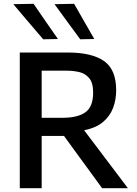

<svg xmlns="http://www.w3.org/2000/svg" viewBox="-20 -989 718 1009"><path d="M84 0V-713H337Q462 -713 526.2 -668.5Q590.5 -624 590.5 -515Q590.5 -464.5 574 -421.2Q557.5 -378 520.5 -347.2Q483.5 -316.5 422 -304.5L497 -205.5Q522 -172.5 550 -135.2Q578 -98 604.8 -62.8Q631.5 -27.5 652 0H516.5Q484.5 -44 454.8 -84.8Q425 -125.5 396.5 -164.5L316.5 -274.5H199V0ZM333 -617.5H199V-370H308Q389.5 -370 429.5 -399.5Q469.5 -429 469.5 -502Q469.5 -554.5 448.2 -579Q427 -603.5 395.5 -610.5Q364 -617.5 333 -617.5ZM207 -782.5Q168.5 -827.5 129.5 -873.2Q90.5 -919 50 -967L156.5 -969Q188 -922.5 220.2 -876.2Q252.5 -830 284.5 -784ZM401.5 -782.5Q368.5 -827.5 335 -873.2Q301.5 -919 266.5 -967L369.5 -969Q396 -922.5 422.2 -876.8Q448.5 -831 475.5 -784Z"/></svg>

Font: Commissioner Medium
Style: Regular
Weight: 500
Designer: Kostas Bartsokas
Foundry: Kostas Bartsokas
Version: Version 1.000; ttfautohint (v1.8.3)